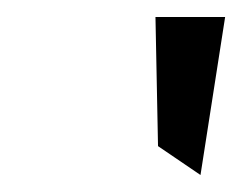

<svg xmlns="http://www.w3.org/2000/svg" viewBox="-20 -797 285 226"><path d="M166 -625 216 -591 245 -777H163Z"/></svg>

Font: Charger Pro
Style: LitObl
Weight: 300
Designer: Jasper
Foundry: Cannot Into Space Fonts
Version: Version 1.09